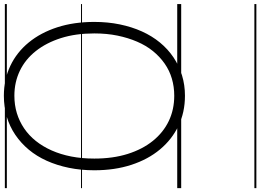

<svg xmlns="http://www.w3.org/2000/svg" viewBox="-192 -742 1313 968"><g transform="rotate(-90 464.0 -257.5)"><path d="M466 19Q382 19 313.5 -14Q245 -47 195 -107Q145 -167 117.5 -251Q90 -335 90 -438Q90 -506 102.5 -566.5Q115 -627 138 -678Q161 -729 194 -768.5Q227 -808 269 -836.5Q311 -865 360.5 -879.5Q410 -894 466 -894Q548 -894 616.5 -861.5Q685 -829 734.5 -768.5Q784 -708 811 -624.5Q838 -541 838 -438Q838 -370 825.5 -309.5Q813 -249 790 -198Q767 -147 734 -107Q701 -67 659.5 -39Q618 -11 569 4Q520 19 466 19ZM466 -35Q511 -35 552 -47Q593 -59 628 -83.5Q663 -108 691 -142.5Q719 -177 738.5 -222.5Q758 -268 769 -321.5Q780 -375 780 -438Q780 -532 756.5 -606Q733 -680 691 -733Q649 -786 591.5 -813.5Q534 -841 466 -841Q419 -841 378 -828.5Q337 -816 301.5 -792Q266 -768 238 -733Q210 -698 190 -653Q170 -608 159.5 -554.5Q149 -501 149 -438Q149 -344 172.5 -269.5Q196 -195 238.5 -142.5Q281 -90 338.5 -62.5Q396 -35 466 -35ZM0 369H928V379H0ZM0 -20H928V0H0ZM0 -505H928V-500H0ZM0 -889H928V-879H0Z"/></g></svg>

Font: Playwrite HR Lijeva Guides
Style: Regular
Weight: 400
Designer: Veronika Burian, José Scaglione
Foundry: TypeTogether
Version: Version 1.003